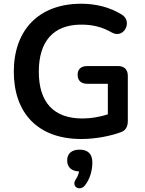

<svg xmlns="http://www.w3.org/2000/svg" viewBox="-20 -735 776 1029"><path d="M416 10C489 10 570 -5 629 -27C654 -36 665 -57 665 -86V-329C665 -362 646 -381 613 -381H448C414 -381 396 -364 396 -334C396 -304 414 -286 448 -286H558V-122C513 -108 467 -100 422 -100C267 -100 188 -187 188 -351C188 -513 266 -603 415 -603C479 -603 528 -590 579 -561C644 -524 692 -620 634 -656C567 -698 490 -715 415 -715C188 -715 54 -574 54 -351C54 -130 182 10 416 10ZM434 260C462 226 475 178 475 136C475 90 451 67 407 67C364 67 340 88 340 125C340 161 363 182 404 184C401 198 395 213 387 225C359 265 407 292 434 260Z"/></svg>

Font: Nunito
Style: Bold
Weight: 700
Designer: Vernon Adams
Foundry: Vernon Adams
Version: Version 3.602